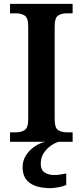

<svg xmlns="http://www.w3.org/2000/svg" viewBox="-20 -734 428 994"><path d="M32 0V-49H63Q89 -49 107.5 -60.5Q126 -72 126 -116V-598Q126 -642 107.5 -653.5Q89 -665 63 -665H32V-714H356V-665H325Q299 -665 281 -653.5Q263 -642 263 -598V-116Q263 -72 281 -60.5Q299 -49 325 -49H356V0ZM241 240Q172 240 134.5 213.5Q97 187 97 130Q97 99 113.5 72Q130 45 157 26Q184 7 215 0H284Q263 6 241.5 21.5Q220 37 205.5 60Q191 83 191 115Q191 145 210.5 158.5Q230 172 260 172Q274 172 289.5 170Q305 168 323 164V224Q307 231 282 235.5Q257 240 241 240Z"/></svg>

Font: Noto Serif Vithkuqi SemiBold
Style: Regular
Weight: 600
Version: Version 1.005